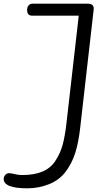

<svg xmlns="http://www.w3.org/2000/svg" viewBox="-133 -880 584 1041"><path d="M15 141Q-113 141 -113 90Q-113 78 -104.5 68.5Q-96 59 -84 59Q-72 59 -53.5 64Q-35 69 -11 69Q119 69 168 -9Q194 -49 206.5 -94.5Q219 -140 227 -209L294 -795H41Q14 -795 14 -826Q14 -841 22 -850.5Q30 -860 42 -860H343Q375 -860 375 -834V-829L302 -189Q293 -108 275 -51Q257 6 222.5 51.5Q188 97 132 119Q76 141 15 141Z"/></svg>

Font: Kite One
Style: Regular
Weight: 400
Designer: Eduardo Rodriguez Tunni
Foundry: Eduardo Rodriguez Tunni
Version: Version 1.001